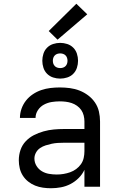

<svg xmlns="http://www.w3.org/2000/svg" viewBox="-20 -993 640 1021"><path d="M251 8Q230 8 208.5 5Q187 2 167 -6Q147 -14 130 -27.5Q113 -41 101.5 -59Q90 -77 85 -98Q80 -119 80 -141Q80 -169 89 -195.5Q98 -222 117 -242Q136 -262 160.5 -274.5Q185 -287 212 -294.5Q239 -302 266.5 -304.5Q294 -307 321 -307H429V-347Q429 -363 425 -379Q421 -395 412 -408Q403 -421 389.5 -430.5Q376 -440 361 -445Q346 -450 330 -452Q314 -454 298 -454Q276 -454 254.5 -450.5Q233 -447 213.5 -436.5Q194 -426 181.5 -407Q169 -388 169 -366H86Q86 -391 94.5 -415Q103 -439 118.5 -458.5Q134 -478 155 -492Q176 -506 199.5 -514Q223 -522 248 -525Q273 -528 298 -528Q325 -528 351.5 -524.5Q378 -521 402.5 -511.5Q427 -502 448.5 -486Q470 -470 485 -448Q500 -426 506 -400Q512 -374 512 -347V0H429V-90Q418 -66 398.5 -46.5Q379 -27 355 -14.5Q331 -2 304.5 3Q278 8 251 8ZM282 -65Q300 -65 318 -68Q336 -71 353 -77Q370 -83 385 -94Q400 -105 410.5 -120Q421 -135 425 -153Q429 -171 429 -189V-234H321Q305 -234 288 -233Q271 -232 255 -228.5Q239 -225 223 -220Q207 -215 193 -205.5Q179 -196 171 -181Q163 -166 163 -150Q163 -129 174 -111Q185 -93 202.5 -82.5Q220 -72 240.5 -68.5Q261 -65 282 -65ZM300 -575Q281 -575 262.5 -581Q244 -587 230.5 -600.5Q217 -614 211 -632.5Q205 -651 205 -670Q205 -689 211 -707.5Q217 -726 230.5 -739.5Q244 -753 262.5 -759Q281 -765 300 -765Q319 -765 337.5 -759Q356 -753 369.5 -739.5Q383 -726 389 -707.5Q395 -689 395 -670Q395 -651 389 -632.5Q383 -614 369.5 -600.5Q356 -587 337.5 -581Q319 -575 300 -575ZM300 -631Q308 -631 315.5 -633.5Q323 -636 328.5 -641.5Q334 -647 336.5 -654.5Q339 -662 339 -670Q339 -678 336.5 -685.5Q334 -693 328.5 -698.5Q323 -704 315.5 -706.5Q308 -709 300 -709Q292 -709 284.5 -706.5Q277 -704 271.5 -698.5Q266 -693 263.5 -685.5Q261 -678 261 -670Q261 -662 263.5 -654.5Q266 -647 271.5 -641.5Q277 -636 284.5 -633.5Q292 -631 300 -631ZM286 -782 239 -828 386 -973 444 -917Z"/></svg>

Font: Iosevka SS04 Extended
Style: Regular
Weight: 400
Width: 7
Monospace: yes
Designer: Belleve Invis
Foundry: Belleve Invis
Version: Version 19.0.0; ttfautohint (v1.8.4)